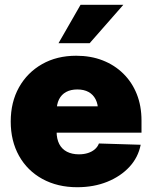

<svg xmlns="http://www.w3.org/2000/svg" viewBox="-20 -764 628 795"><path d="M299.8 11.2Q218.3 11.2 155.8 -22.9Q93.3 -57.1 58.8 -118.7Q24.4 -180.2 24.4 -260.7Q24.4 -341.3 58.8 -402.6Q93.3 -463.9 154.3 -498.5Q215.3 -533.2 295.4 -533.2Q356 -533.2 405.3 -513.9Q454.6 -494.6 490.7 -459Q526.9 -423.3 546.4 -374.3Q565.9 -325.2 565.9 -265.1V-214.8H82.5V-323.7H476.6L386.2 -303.7Q386.2 -332.5 376 -352.5Q365.7 -372.6 346.7 -383.1Q327.6 -393.6 300.3 -393.6Q272.9 -393.6 253.7 -383.1Q234.4 -372.6 224.4 -352.5Q214.4 -332.5 214.4 -303.7V-219.2Q214.4 -189 225.3 -167.7Q236.3 -146.5 257.3 -135.7Q278.3 -125 306.6 -125Q327.6 -125 344.2 -130.4Q360.8 -135.7 372.6 -145.8Q384.3 -155.8 389.6 -169.9L562.5 -164.6Q552.2 -112.3 515.9 -73Q479.5 -33.7 423.8 -11.2Q368.2 11.2 299.8 11.2ZM222.2 -585 313.5 -744.1H490.7L351.1 -585Z"/></svg>

Font: Inter 28pt Black
Style: Regular
Weight: 900
Designer: Rasmus Andersson
Foundry: rsms
Version: Version 4.001;git-66647c0bb